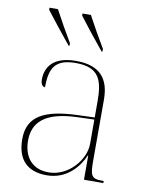

<svg xmlns="http://www.w3.org/2000/svg" viewBox="-87 -828 690 900"><g transform="rotate(10 258.5 -378.0)"><path d="M194 -606H198V-619C170 -666 139 -721 115 -766H75V-756C109 -712 149 -661 194 -606ZM351 -606H355V-619C327 -666 296 -721 272 -766H232V-756C265 -712 306 -661 351 -606ZM198 10C296 10 350 -63 372 -115H374V0H466V-10H459C405 -10 401 -25 401 -100V-386C401 -481 359 -542 242 -542C127 -542 98 -482 98 -428C98 -409 105 -395 119 -395C119 -486 143 -532 242 -532C355 -532 373 -471 373 -371V-296L290 -293C132 -287 56 -245 56 -138C56 -39 106 10 198 10ZM204 -5C122 -5 84 -62 84 -135C84 -221 137 -277 288 -283L373 -286V-170C373 -94 298 -5 204 -5Z"/></g></svg>

Font: Noto Serif Display Thin
Style: Regular
Weight: 100
Designer: Monotype Design Team
Foundry: Monotype Imaging Inc.
Version: Version 2.009